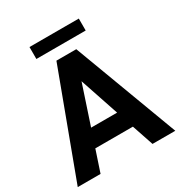

<svg xmlns="http://www.w3.org/2000/svg" viewBox="-197 -998 1067 1136"><g transform="rotate(-30 336.5 -430.0)"><path d="M464.8 -146.5H208L159.2 0H3.4L268.1 -710.9H403.8L669.9 0H514.2ZM247.6 -265.1H425.3L335.9 -531.2ZM507.3 -778.8H170.4V-860.4H507.3Z"/></g></svg>

Font: SteelSelectRoboto
Style: Roboto-Bold
Weight: 700
Designer: Google
Version: Version 2.137; 2017